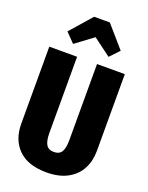

<svg xmlns="http://www.w3.org/2000/svg" viewBox="-176 -1043 888 1149"><g transform="rotate(20 268.0 -468.5)"><path d="M508 -205Q508 -142 481.5 -91.5Q455 -41 401 -11.5Q347 18 268 18Q149 18 88 -42.5Q27 -103 27 -205V-695H204V-211Q204 -160 218.5 -136Q233 -112 268 -112Q302 -112 316.5 -135.5Q331 -159 331 -211V-695H508ZM98 -818 218 -955H318L437 -818L381 -759L268 -843L155 -759Z"/></g></svg>

Font: Fira Sans Compressed ExtraBold
Style: Regular
Weight: 800
Width: 1
Designer: bBox Type GmbH & Carrois Corporate GbR & Edenspiekermann AG
Foundry: bBox Type GmbH & Carrois Corporate GbR & Edenspiekermann AG
Version: Version 4.301